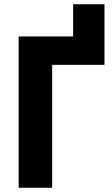

<svg xmlns="http://www.w3.org/2000/svg" viewBox="-20 -886 530 906"><path d="M473 -866V-580H226V0H68V-714H325V-866Z"/></svg>

Font: Noto Sans Condensed ExtraBold
Style: Regular
Weight: 800
Width: 3
Designer: Monotype Design Team
Foundry: Monotype Imaging Inc.
Version: Version 2.013; ttfautohint (v1.8.4.7-5d5b)